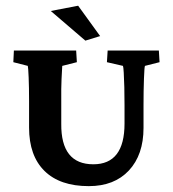

<svg xmlns="http://www.w3.org/2000/svg" viewBox="-20 -634 594 661"><path d="M27.8 -460H242.2L244.6 -419.9L194.3 -407.2Q193.4 -393.6 191.9 -362.3Q190.4 -331.1 190.9 -285.6V-208Q189.5 -68.4 301.3 -68.4Q408.7 -68.4 408.7 -208.5V-271.5Q408.7 -304.2 408 -334Q407.2 -363.8 406 -384Q404.8 -404.3 403.3 -407.2L348.1 -419.9L350.6 -460H526.9L529.3 -419.9L479 -407.2Q477.1 -403.3 475.6 -363Q474.1 -322.8 474.1 -271.5V-193.8Q474.1 -101.1 423.8 -47.1Q373.5 6.8 285.6 6.8Q186.5 6.8 133.3 -45.4Q80.1 -97.7 80.1 -194.8V-285.6Q80.1 -334 78.6 -368.4Q77.1 -402.8 75.7 -407.2L25.9 -419.9ZM273.9 -494.1 154.8 -596.2 249 -614.3 324.7 -509.8Z"/></svg>

Font: Lateef
Style: Bold
Weight: 700
Designer: SIL International
Foundry: SIL International
Version: Version 4.200